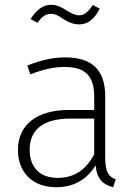

<svg xmlns="http://www.w3.org/2000/svg" viewBox="-20 -772 569 803"><path d="M311 -670C345 -670 374 -689 397 -736L368 -751C347 -720 332 -708 311 -708C293 -708 277 -717 259 -728C238 -742 217 -752 194 -752C158 -752 130 -728 108 -692L137 -677C156 -703 171 -714 194 -714C210 -714 224 -707 241 -695C260 -682 284 -670 311 -670ZM420 -113V-370C420 -475 369 -532 253 -532C200 -532 150 -520 94 -498L107 -461C158 -481 205 -492 249 -492C340 -492 374 -452 374 -367V-312H267C138 -312 55 -253 55 -145C55 -52 115 11 215 11C287 11 342 -20 380 -80C385 -24 410 0 453 11L464 -22C435 -33 420 -51 420 -113ZM221 -28C148 -28 104 -71 104 -146C104 -234 167 -276 274 -276H374V-127C341 -64 293 -28 221 -28Z"/></svg>

Font: Fira Sans ExtraLight
Style: Regular
Weight: 200
Designer: bBox Type GmbH & Carrois Corporate GbR & Edenspiekermann AG
Foundry: bBox Type GmbH & Carrois Corporate GbR & Edenspiekermann AG
Version: Version 4.300;PS 004.300;hotconv 1.0.88;makeotf.lib2.5.64775